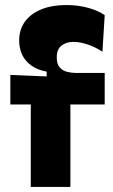

<svg xmlns="http://www.w3.org/2000/svg" viewBox="-20 -741 448 761"><path d="M102 0V-327H21V-444L165 -438V-457Q127 -464 102.5 -482.5Q78 -501 67 -526Q56 -551 56 -580Q56 -624 79 -655.5Q102 -687 144 -704Q186 -721 242 -721Q291 -721 331 -709.5Q371 -698 395 -681L386 -536Q361 -553 329.5 -564Q298 -575 271 -575Q243 -575 224 -560.5Q205 -546 205 -513Q205 -487 216.5 -474Q228 -461 245 -456.5Q262 -452 279 -452H395V-327H259V0Z"/></svg>

Font: Bricolage Grotesque 96pt ExtraBold ExtraBold
Style: Regular
Weight: 800
Version: Version 1.001;gftools[0.9.33.dev8+g029e19f]